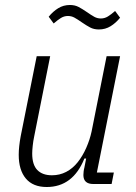

<svg xmlns="http://www.w3.org/2000/svg" viewBox="-20 -737 544 769"><path d="M181 -512 117 -191Q113 -172 111 -153Q109 -134 109 -122Q109 -77 129.5 -56Q150 -35 188 -35Q219 -35 245 -48.5Q271 -62 291 -87Q311 -112 325.5 -145Q340 -178 347 -211L407 -512H461L368 -46H436L427 0H354Q314 0 314 -36Q314 -42 315 -50.5Q316 -59 318 -66L325 -102H318Q272 12 167 12Q112 12 83.5 -22Q55 -56 55 -117Q55 -149 63 -192L127 -512ZM376 -619Q356 -619 341 -627Q326 -635 310 -646Q290 -660 278 -666.5Q266 -673 252 -673Q237 -673 224 -665Q211 -657 195 -643L175 -670Q192 -691 213 -704Q234 -717 260 -717Q280 -717 295 -709Q310 -701 326 -690Q346 -676 358 -669.5Q370 -663 384 -663Q399 -663 412 -671Q425 -679 441 -693L461 -666Q444 -645 423 -632Q402 -619 376 -619Z"/></svg>

Font: IBM Plex Sans Condensed Light
Style: Italic
Weight: 300
Width: 3
Italic angle: -11°
Designer: Mike Abbink, Paul van der Laan, Pieter van Rosmalen
Foundry: Bold Monday
Version: Version 1.3